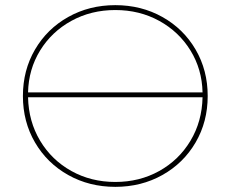

<svg xmlns="http://www.w3.org/2000/svg" viewBox="-20 -723 897 746"><path d="M69 -350Q69 -450 116 -530.5Q163 -611 245 -657Q327 -703 428 -703Q529 -703 611 -657Q693 -611 740 -530.5Q787 -450 787 -350Q787 -250 740 -169.5Q693 -89 611 -43Q529 3 428 3Q327 3 245 -43Q163 -89 116 -169.5Q69 -250 69 -350ZM767 -345H89Q91 -251 136 -176Q181 -101 257.5 -58.5Q334 -16 428 -16Q522 -16 598.5 -58.5Q675 -101 720 -176Q765 -251 767 -345ZM428 -684Q334 -684 257.5 -642Q181 -600 136 -527Q91 -454 89 -364H767Q765 -454 720 -527Q675 -600 598.5 -642Q522 -684 428 -684Z"/></svg>

Font: iiserrat Thin
Style: Regular
Weight: 100
Designer: Akira Ohta
Foundry: Akira Ohta
Version: Version 1.200;Glyphs 3.3.1 (3343)